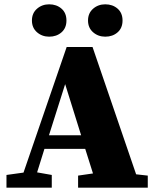

<svg xmlns="http://www.w3.org/2000/svg" viewBox="-20 -870 720 890"><path d="M468 -700Q435 -700 411.5 -720.5Q388 -741 388 -775Q388 -809 411.5 -829.5Q435 -850 468 -850Q502 -850 525 -830Q548 -810 548 -775Q548 -740 525 -720Q502 -700 468 -700ZM208 -700Q175 -700 151.5 -720.5Q128 -741 128 -775Q128 -809 151.5 -829.5Q175 -850 208 -850Q242 -850 265 -830Q288 -810 288 -775Q288 -740 265 -720Q242 -700 208 -700ZM207 -243H356L282 -480ZM611 -62 665 -56V0H342V-56L411 -66L375 -180H186L152 -71L220 -59V0H10V-59L89 -70L289 -652H409Z"/></svg>

Font: TypoPRO Source Serif Pro
Style: Regular
Weight: 900
Designer: Frank Grießhammer
Foundry: Adobe Systems Incorporated
Version: Version 1.017;PS 1.0;hotconv 1.0.79;makeotf.lib2.5.61930